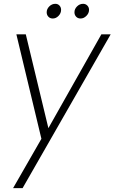

<svg xmlns="http://www.w3.org/2000/svg" viewBox="-20 -721 594 996"><path d="M194.8 -1 64.9 -543H113.8L231 -56.2L505.9 -543H554.2L97.2 254.9H47.9ZM253.9 -625Q239.7 -625 231 -634.3Q222.2 -643.6 222.2 -657.2Q222.2 -674.3 235.6 -687.7Q249 -701.2 267.1 -701.2Q280.3 -701.2 288.6 -692.1Q296.9 -683.1 296.9 -669.9Q296.9 -652.3 283.7 -638.7Q270.5 -625 253.9 -625ZM397.9 -625Q383.8 -625 375 -634.3Q366.2 -643.6 366.2 -657.2Q366.2 -674.3 379.6 -687.7Q393.1 -701.2 411.1 -701.2Q424.3 -701.2 433.1 -692.1Q441.9 -683.1 441.9 -669.9Q441.9 -652.3 428.2 -638.7Q414.6 -625 397.9 -625Z"/></svg>

Font: SVN-Poppins ExtraLight
Style: Italic
Weight: 200
Italic angle: -10°
Designer: Ninad Kale (Devanagari), Jonny Pinhorn (Latin)
Foundry: Indian Type Foundry
Version: Version 3.002 2017